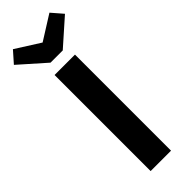

<svg xmlns="http://www.w3.org/2000/svg" viewBox="-342 -956 978 978"><g transform="rotate(-45 147.0 -467.5)"><path d="M279 -935 331 -875 191 -751H103L-37 -875L16 -935L147 -852ZM220 -692V0H73V-692Z"/></g></svg>

Font: Fira Sans SemiBold
Style: Regular
Weight: 600
Designer: bBox Type GmbH & Carrois Corporate GbR & Edenspiekermann AG
Foundry: bBox Type GmbH & Carrois Corporate GbR & Edenspiekermann AG
Version: Version 4.301;PS 004.301;hotconv 1.0.88;makeotf.lib2.5.64775